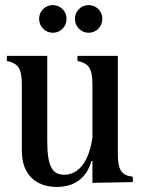

<svg xmlns="http://www.w3.org/2000/svg" viewBox="-20 -720 558 756"><path d="M204 16C275 16 321 -20 340 -86H344V0L503 -3V-24C458 -30 444 -50 444 -115V-500H285V-480C330 -470 344 -451 344 -386V-180C331 -84 290 -32 233 -32C184 -32 166 -68 166 -167V-500H7V-480C52 -470 66 -451 66 -386V-126C66 -35 119 16 204 16ZM134 -646C134 -615 158 -591 188 -591C218 -591 242 -615 242 -646C242 -676 218 -700 188 -700C158 -700 134 -676 134 -646ZM275 -646C275 -615 299 -591 329 -591C359 -591 383 -615 383 -646C383 -676 359 -700 329 -700C299 -700 275 -676 275 -646Z"/></svg>

Font: RL Madena
Style: Regular
Weight: 400
Designer: I Kadek Wantara Putra
Foundry: Roughlines ID
Version: Version 1.000;Glyphs 3.1.2 (3151)